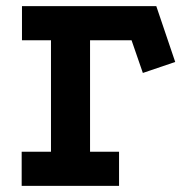

<svg xmlns="http://www.w3.org/2000/svg" viewBox="-20 -609 609 629"><path d="M52 -589H492L554 -406L448 -370L411 -477H275V-112H370V0H51V-112H147V-477H52Z"/></svg>

Font: Podkova ExtraBold
Style: Regular
Weight: 800
Designer: Ilya Yudin
Foundry: Cyreal (www.cyreal.org)
Version: Version 2.103